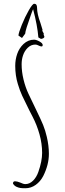

<svg xmlns="http://www.w3.org/2000/svg" viewBox="-20 -979 343 1021"><path d="M67 14Q55 8 49 -3Q49 -15 60 -15Q71 -15 88 -8Q104 0 115 0Q137 0 155.5 -18Q174 -36 184 -65Q204 -122 204 -166Q204 -215 190 -265Q176 -315 153 -359Q148 -370 136 -392Q111 -442 98 -470Q85 -498 75 -532Q61 -577 61 -629Q61 -662 71.5 -692.5Q82 -723 105 -745Q130 -768 161 -768Q173 -768 190 -758.5Q207 -749 207 -740Q207 -732 201 -732Q195 -732 185 -737Q176 -742 168 -742Q145 -742 127.5 -725Q110 -708 102 -683Q95 -662 95 -637Q95 -598 105 -556.5Q115 -515 132 -479L167 -406L177 -385Q198 -342 209.5 -314Q221 -286 229 -251Q240 -204 240 -161Q240 -103 210 -43Q195 -14 170 4Q145 22 115 22Q97 22 87.5 20.5Q78 19 67 14ZM184 -780Q179 -844 156 -930Q152 -924 122 -834Q114 -808 114 -800L97 -777L78 -790Q79 -805 96 -847Q113 -889 133 -924Q153 -959 162 -959Q177 -959 177 -938Q177 -905 195 -857L206 -821L205 -815L213 -800L212 -795Q213 -791 214.5 -788.5Q216 -786 216 -784Q216 -775 198 -772Z"/></svg>

Font: Amatic SC
Style: Regular
Weight: 400
Designer: Multiple Designers
Foundry: Vernon Adams
Version: Version 2.505